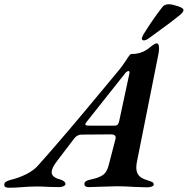

<svg xmlns="http://www.w3.org/2000/svg" viewBox="-84 -878 883 903"><path d="M-64 -8Q-64 -18 -56.5 -23Q-49 -28 -34 -32Q4 -41 40 -59Q76 -77 98 -103Q216 -235 408 -467L476 -549Q490 -565 510 -596Q512 -600 518 -608.5Q524 -617 527.5 -620.5Q531 -624 534 -624Q577 -624 609 -646Q623 -657 634.5 -665.5Q646 -674 653 -674Q664 -674 664 -650Q664 -638 661 -623L560 -117Q557 -102 557 -90Q557 -66 569.5 -52Q582 -38 610 -30Q626 -25 632.5 -21.5Q639 -18 639 -10Q639 -4 629.5 -0.5Q620 3 608 3Q593 3 545 1Q505 -2 466 -2Q446 -2 396 0Q350 2 334 2Q313 2 313 -12Q312 -20 320 -25.5Q328 -31 340 -33Q383 -42 401.5 -56Q420 -70 428 -104L459 -224Q460 -226 460 -230Q460 -246 439 -246L300 -245Q280 -245 266 -228L186 -123Q159 -89 159 -68Q159 -44 199 -34Q224 -26 224 -12Q223 -6 214 -2Q205 2 193 2L146 1Q110 -1 90 -1Q70 -1 52.5 0Q35 1 22 2Q-13 5 -41 5Q-64 5 -64 -8ZM454 -287Q464 -287 468.5 -291Q473 -295 476 -306L523 -525Q528 -544 521 -544Q518 -544 513.5 -541.5Q509 -539 506 -535L325 -307Q317 -297 317 -293Q317 -287 338 -287ZM583 -695V-697Q583 -701 590 -715Q637 -791 679 -844Q689 -858 710 -858Q725 -858 752.5 -849Q780 -840 779 -830Q778 -824 774 -819Q770 -814 763 -808Q711 -766 616 -698Q602 -688 593 -688Q585 -688 583 -695Z"/></svg>

Font: EB Garamond SemiBold
Style: Italic
Weight: 600
Italic angle: -17.2°
Designer: Georg Duffner and Octavio Pardo
Foundry: Georg Duffner
Version: Version 1.000